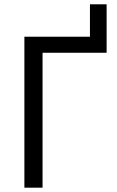

<svg xmlns="http://www.w3.org/2000/svg" viewBox="-20 -868 539 888"><path d="M92.8 -698.2V0H176.8V-624H473.1V-848.1H396V-698.2Z"/></svg>

Font: Plexus Sans
Style: Regular
Weight: 400
Version: Version 2.001;PS 002.001;hotconv 1.0.70;makeotf.lib2.5.58329